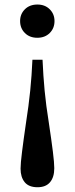

<svg xmlns="http://www.w3.org/2000/svg" viewBox="-20 -554 322 826"><path d="M140.5 -391.5Q107.5 -391.5 87 -412Q66.5 -432.5 66.5 -463.5Q66.5 -493.5 87 -514Q107.5 -534.5 141 -534.5Q173.5 -534.5 194 -514Q214.5 -493.5 214.5 -463.5Q214.5 -432.5 194 -412Q173.5 -391.5 140.5 -391.5ZM141.5 251.5Q104 251.5 86.2 229.8Q68.5 208 68.5 171.5Q68.5 149 74.8 99Q81 49 91.5 -23Q103.5 -99.5 110 -164Q116.5 -228.5 119.5 -297H163Q166 -227.5 172 -164.2Q178 -101 190 -26.5Q201.5 50 207.5 98.5Q213.5 147 213.5 169.5Q213.5 208.5 195.2 230Q177 251.5 141.5 251.5Z"/></svg>

Font: Libre Caslon Text Medium
Style: Regular
Weight: 500
Designer: Pablo Impallari, Rodrigo Fuenzalida, Katja Schimmel
Foundry: Pablo Impallari, Rodrigo Fuenzalida
Version: Version 2.000